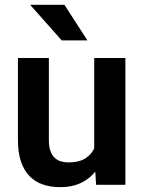

<svg xmlns="http://www.w3.org/2000/svg" viewBox="-20 -770 598 800"><path d="M372.6 -125.5V-528.3H502.4V0H380.4ZM389.2 -234.9 429.2 -235.8Q429.2 -182.6 417.5 -137.7Q405.8 -92.8 381.1 -59.8Q356.4 -26.9 318.8 -8.5Q281.2 9.8 230 9.8Q190.9 9.8 158.7 -1.2Q126.5 -12.2 103.3 -35.9Q80.1 -59.6 67.4 -96.9Q54.7 -134.3 54.7 -187V-528.3H183.6V-186Q183.6 -159.7 189.7 -142.1Q195.8 -124.5 206.8 -113.5Q217.8 -102.5 232.7 -97.9Q247.6 -93.3 264.6 -93.3Q311.5 -93.3 338.6 -112.1Q365.7 -130.9 377.4 -162.8Q389.2 -194.8 389.2 -234.9ZM248.5 -750 344.2 -601.6H237.3L105.5 -750Z"/></svg>

Font: Roboto SemiBold
Style: Regular
Weight: 600
Designer: Christian Robertson
Foundry: Google
Version: Version 3.009; 2024